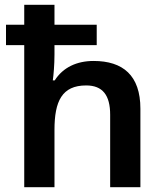

<svg xmlns="http://www.w3.org/2000/svg" viewBox="-20 -780 682 800"><path d="M207 -760H81V-677H5V-592H81V0H207V-239C207 -358 238 -424 339 -424C408 -424 439 -383 439 -302V0H565V-327C565 -466 492 -526 370 -526C301 -526 243 -500 208 -445H200C203 -465 207 -510 207 -553V-592H383V-677H207Z"/></svg>

Font: Noto Sans Gurmukhi SemiBold
Style: Regular
Weight: 600
Designer: Jelle Bosma - Monotype Design Team
Foundry: Monotype Imaging Inc.
Version: Version 2.004